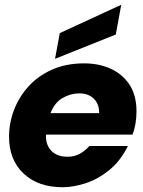

<svg xmlns="http://www.w3.org/2000/svg" viewBox="-20 -774 601 806"><path d="M243 12Q140 12 79 -45.5Q18 -103 18 -200Q18 -257 38.5 -311.5Q59 -366 99 -410.5Q139 -455 198 -481.5Q257 -508 334 -508Q394 -508 443.5 -486Q493 -464 523 -419.5Q553 -375 553 -306Q553 -279 548.5 -253.5Q544 -228 536 -209H173Q173 -207 173 -205.5Q173 -204 173 -201Q173 -164 196.5 -140Q220 -116 264 -116Q293 -116 316 -129Q339 -142 355 -161H517Q485 -97 437.5 -59Q390 -21 338.5 -4.5Q287 12 243 12ZM192 -299H396Q396 -301 396 -301.5Q396 -302 396 -303Q396 -338 373.5 -360Q351 -382 313 -382Q276 -382 242.5 -362.5Q209 -343 192 -299ZM211 -527 231 -635 489 -754 466 -629Z"/></svg>

Font: Rethink Sans ExtraBold
Style: Italic
Weight: 800
Italic angle: -10°
Designer: The Rethink Sans project authors (Hans Thiessen). DM Sans designed by Colophon Foundry.
Foundry: Rethink Communications LLC
Version: Version 1.001